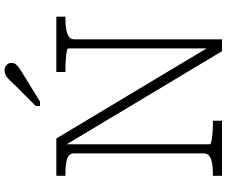

<svg xmlns="http://www.w3.org/2000/svg" viewBox="-94 -878 972 823"><g transform="rotate(-90 391.5 -466.0)"><path d="M50 0V-39H61Q86 -39 105 -42.5Q124 -46 135 -54.5Q146 -63 146 -77V-635Q146 -650 135 -657.5Q124 -665 105 -668Q86 -671 61 -671H50V-710H210L605 -51L596 -47V-658Q596 -663 582.5 -665.5Q569 -668 549 -669.5Q529 -671 509 -671H495V-710H732V-671H720Q696 -671 676.5 -667.5Q657 -664 646 -656Q635 -648 635 -633V0H584L168 -694L185 -689V-52Q185 -48 199 -45Q213 -42 233.5 -40.5Q254 -39 272 -39H286V0ZM437 -886 349 -798V-780H368L485 -852Q500 -861 511 -868.5Q522 -876 528 -884Q534 -892 534 -902Q534 -914 525 -923Q516 -932 502 -932Q490 -932 479.5 -926Q469 -920 459.5 -909.5Q450 -899 437 -886Z"/></g></svg>

Font: Roboto Serif 20pt Thin
Style: Regular
Weight: 250
Version: Version 1.008